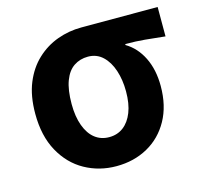

<svg xmlns="http://www.w3.org/2000/svg" viewBox="-88 -658 818 770"><g transform="rotate(-15 321.0 -273.0)"><path d="M305 14Q234 14 174.5 -19Q115 -52 79.5 -116.5Q44 -181 44 -273Q44 -347 66 -400.5Q88 -454 126 -489.5Q164 -525 212 -542.5Q260 -560 312 -560H629V-438Q583 -443 546 -446.5Q509 -450 465 -450V-446Q509 -420 534 -369.5Q559 -319 559 -251Q559 -169 526 -109.5Q493 -50 435.5 -18Q378 14 305 14ZM307 -106Q341 -106 366 -125Q391 -144 405 -179.5Q419 -215 419 -266Q419 -314 406 -353.5Q393 -393 368 -416.5Q343 -440 307 -440Q274 -440 248.5 -423Q223 -406 209 -369Q195 -332 195 -273Q195 -221 209 -183Q223 -145 248 -125.5Q273 -106 307 -106Z"/></g></svg>

Font: Farlight84_Sys_V01
Style: Bold
Weight: 700
Designer: Monotype Design Team, Nadine Chahine and Nizar Qandah
Foundry: Monotype Imaging Inc.
Version: Version 2.004;October 31, 2024;FontCreator 14.0.0.2814 64-bi